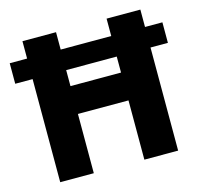

<svg xmlns="http://www.w3.org/2000/svg" viewBox="-104 -826 980 939"><g transform="rotate(-15 386.5 -357.0)"><path d="M88 0V-522H0V-626H88V-714H258V-626H514V-714H685V-626H773V-522H685V0H514V-300H258V0ZM258 -441H514V-522H258Z"/></g></svg>

Font: Noto Sans Sinhala ExtraBold
Style: Regular
Weight: 800
Designer: Jelle Bosma - Monotype Design Team
Foundry: Monotype Imaging Inc.
Version: Version 2.006; ttfautohint (v1.8.4.7-5d5b)